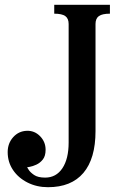

<svg xmlns="http://www.w3.org/2000/svg" viewBox="-20 -770 494 800"><path d="M206 -713V-750H438V-713Q406 -713 392 -703Q378 -693 378 -670V-224Q378 -109 327.5 -49.5Q277 10 180 10Q133 10 94.5 -9.5Q56 -29 34 -62Q12 -95 12 -136Q12 -173 35 -198.5Q58 -224 92 -225Q124 -226 147 -202.5Q170 -179 170 -146Q170 -120 158.5 -105.5Q147 -91 131.5 -84Q116 -77 104.5 -75Q93 -73 93 -73Q93 -73 99.5 -62.5Q106 -52 122 -41Q138 -30 168 -30Q214 -30 240 -69Q266 -108 266 -176V-670Q266 -693 252 -703Q238 -713 206 -713Z"/></svg>

Font: Girassol
Style: Regular
Weight: 400
Width: 3
Designer: Liam Spradlin
Version: Version 1.004